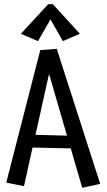

<svg xmlns="http://www.w3.org/2000/svg" viewBox="-20 -882 512 920"><path d="M319 -171 136 -175 95 10 10 -7 173 -642 252 -648 460 -1 374 18ZM281 -685 222 -789 162 -685 80 -720 211 -862H233L363 -720ZM150 -236 301 -232 215 -528Z"/></svg>

Font: Fresca
Style: Regular
Weight: 400
Designer: Iván Moreno
Foundry: Fontstage
Version: Version 1.001